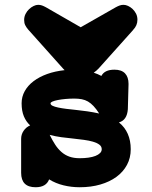

<svg xmlns="http://www.w3.org/2000/svg" viewBox="-20 -745 642 811"><path d="M396.5 -455.6Q386.7 -445.3 376 -438Q384.3 -435.5 392.3 -431.9Q400.4 -428.2 408.2 -424.3Q421.9 -450.7 463.4 -450.7Q493.2 -450.7 508.1 -435.1Q522.9 -419.4 522.9 -391.1V-388.2L520 -283.7Q516.6 -237.3 482.4 -228Q532.2 -187.5 532.2 -114.7Q532.2 -78.1 516.4 -48.6Q500.5 -19 471.9 2Q443.4 22.9 403.8 34.4Q364.3 45.9 316.9 45.9Q281.2 45.9 248.3 37.8Q215.3 29.8 187.5 12.7Q174.8 45.9 130.4 45.9Q69.3 45.9 69.3 -15.1V-158.7Q69.3 -177.2 79.8 -192.6Q90.3 -208 107.4 -215.3Q90.3 -231 80.8 -253.7Q71.3 -276.4 71.3 -308.6Q71.3 -336.4 84.5 -360.1Q97.7 -383.8 121.8 -402.1Q146 -420.4 179.2 -432.4Q212.4 -444.3 252.9 -448.7Q249.5 -451.7 246.6 -455.1L99.1 -620.1Q90.8 -629.9 86.4 -638.9Q82 -647.9 82 -660.6Q82 -674.3 87.9 -686Q93.8 -697.8 102.8 -706.3Q111.8 -714.8 122.1 -719.7Q132.3 -724.6 141.1 -724.6Q149.9 -724.6 157.5 -721.9Q165 -719.2 173.8 -714.4L320.8 -629.9Q357.4 -650.9 395 -672.1Q432.6 -693.4 469.2 -714.4Q478 -719.2 485.6 -721.9Q493.2 -724.6 502 -724.6Q510.7 -724.6 521 -720Q531.2 -715.3 540 -707Q548.8 -698.7 554.7 -687.3Q560.5 -675.8 560.5 -661.6Q560.5 -637.2 542.5 -619.1L543.9 -620.1ZM289.1 -159.7Q264.2 -162.1 239 -165.5Q213.9 -168.9 189.9 -175.3Q201.2 -152.3 212.9 -134.3Q224.6 -116.2 239.3 -103.3Q253.9 -90.3 272.7 -83.5Q291.5 -76.7 316.9 -76.7Q336.4 -76.7 353.5 -79.1Q370.6 -81.5 383.1 -86.4Q395.5 -91.3 402.6 -98.4Q409.7 -105.5 409.7 -114.7Q409.7 -126.5 399.7 -134Q389.6 -141.6 372.8 -146.5Q356 -151.4 334.2 -154.3Q312.5 -157.2 289.1 -159.7ZM299.8 -280.8Q323.7 -278.3 349.1 -274.7Q374.5 -271 398.9 -265.6Q386.7 -284.7 375.2 -296.9Q363.8 -309.1 351.6 -316.2Q339.4 -323.2 325.2 -325.9Q311 -328.6 293.5 -328.6Q274.4 -328.6 256.3 -326.9Q238.3 -325.2 224.4 -322.5Q210.4 -319.8 201.9 -316.2Q193.4 -312.5 193.4 -308.6Q193.4 -302.2 202.1 -298.1Q210.9 -293.9 225.8 -290.8Q240.7 -287.6 260 -285.2Q279.3 -282.7 299.8 -280.8Z"/></svg>

Font: Erica Type
Style: Bold
Weight: 700
Designer: Peter Wiegel
Foundry: Peter Wiegel
Version: Version 1.000 2010 initial release